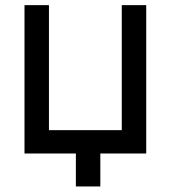

<svg xmlns="http://www.w3.org/2000/svg" viewBox="-20 -582 647 728"><path d="M441.7 -562.5V-88.5H165.6V-562.5H72.9V0H267.7V125H360.4V0H534.4V-562.5Z"/></svg>

Font: Manrope3 Medium
Style: Regular
Weight: 500
Width: 4
Designer: Mikhail Sharanda
Foundry: Mikhail Sharanda
Version: Version 3.000;PS 003.000;hotconv 1.0.88;makeotf.lib2.5.64775